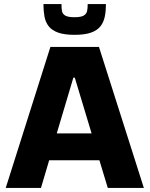

<svg xmlns="http://www.w3.org/2000/svg" viewBox="-20 -917 730 937"><path d="M8 0 226 -688H463L682 0H506L465 -135H220L180 0ZM257 -266H427L345 -538H338ZM344 -747Q294 -747 263.5 -758Q233 -769 217.5 -789Q202 -809 197 -836.5Q192 -864 192 -897H280Q280 -877 282.5 -863Q285 -849 298.5 -841Q312 -833 343 -833Q375 -833 388.5 -841Q402 -849 405 -863Q408 -877 408 -897H497Q497 -864 491.5 -836.5Q486 -809 470.5 -789Q455 -769 424.5 -758Q394 -747 344 -747Z"/></svg>

Font: Saira Thin
Style: Bold
Weight: 700
Version: Version 1.101